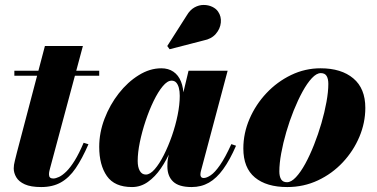

<svg xmlns="http://www.w3.org/2000/svg" viewBox="-20 -746 1523 776"><path d="M146.5 10Q104.5 10 80.2 -1Q56 -12 45.8 -29.5Q35.5 -47 35.5 -65.5Q35.5 -79 40 -96.2Q44.5 -113.5 48 -128.5L161.5 -560H315L182.5 -66.5Q181 -61 179.5 -54.5Q178 -48 178 -41Q178 -24.5 195 -24.5Q205 -24.5 218.8 -31Q232.5 -37.5 248.5 -53.2Q264.5 -69 282 -97.2Q299.5 -125.5 318 -169L337.5 -163Q312 -104.5 285.8 -66Q259.5 -27.5 226.2 -8.8Q193 10 146.5 10ZM38 -440V-460H381V-440Z M513.5 10Q443 10 412 -34.5Q381 -79 381 -152.5Q381 -210 402.5 -266.2Q424 -322.5 460 -368.5Q496 -414.5 540.8 -442.2Q585.5 -470 632 -470Q660.5 -470 680.8 -456.2Q701 -442.5 711.5 -416.5Q722 -390.5 722 -353.5Q722 -332.5 716.5 -297.8Q711 -263 699.5 -222Q688 -181 670.8 -140.2Q653.5 -99.5 630.2 -65.5Q607 -31.5 577.8 -10.8Q548.5 10 513.5 10ZM569.5 -40.5Q586.5 -40.5 605.2 -62Q624 -83.5 642 -119Q660 -154.5 674.8 -196.8Q689.5 -239 698 -281.2Q706.5 -323.5 706.5 -358.5Q706.5 -377.5 702.8 -391.2Q699 -405 692 -412.5Q685 -420 673.5 -420Q656.5 -420 637.8 -397.5Q619 -375 601 -338Q583 -301 568.5 -257.5Q554 -214 545.2 -171.5Q536.5 -129 536.5 -95.5Q536.5 -70.5 545 -55.5Q553.5 -40.5 569.5 -40.5ZM754.5 10Q703 10 679.8 -12Q656.5 -34 656.5 -73.5Q656.5 -83.5 657 -91Q657.5 -98.5 658.5 -103.5L674.5 -179L700 -259.5L714 -343L742 -460H900L792 -54.5Q790 -47 790 -39.5Q790 -34.5 793.2 -30.5Q796.5 -26.5 803 -26.5Q815 -26.5 831.8 -37.8Q848.5 -49 869.2 -78.8Q890 -108.5 915 -163.5L934 -157Q909 -99.5 882.2 -62.5Q855.5 -25.5 824.5 -7.8Q793.5 10 754.5 10ZM665.5 -547 656 -560 735 -684Q748 -706 766 -716Q784 -726 803 -726Q822 -726 837.8 -718.5Q853.5 -711 861.5 -699Q875 -679.5 872.5 -654.5Q870 -629.5 852.2 -609Q834.5 -588.5 803 -582.5Z M1141 10Q1057 10 1010.2 -28.8Q963.5 -67.5 963.5 -146Q963.5 -207.5 988.5 -265.5Q1013.5 -323.5 1056.8 -369.5Q1100 -415.5 1156.5 -442.8Q1213 -470 1275.5 -470Q1359.5 -470 1408 -429.2Q1456.5 -388.5 1456.5 -310Q1456.5 -250 1432.5 -193Q1408.5 -136 1365.5 -90Q1322.5 -44 1265 -17Q1207.5 10 1141 10ZM1140 -9.5Q1157 -9.5 1176 -29.8Q1195 -50 1213.8 -84.2Q1232.5 -118.5 1249.2 -160.8Q1266 -203 1279 -247.8Q1292 -292.5 1299.5 -334Q1307 -375.5 1307 -407Q1307 -427.5 1300 -439Q1293 -450.5 1276.5 -450.5Q1259.5 -450.5 1240.5 -430.2Q1221.5 -410 1202.8 -375.8Q1184 -341.5 1167 -299.2Q1150 -257 1137 -212.2Q1124 -167.5 1116.5 -126.2Q1109 -85 1109 -53Q1109 -33 1116.2 -21.2Q1123.5 -9.5 1140 -9.5Z"/></svg>

Font: Bodoni Moda ExtraBold
Style: Italic
Weight: 800
Italic angle: -13°
Version: Version 2.005